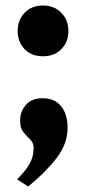

<svg xmlns="http://www.w3.org/2000/svg" viewBox="-20 -518 313 696"><path d="M44 -406Q44 -445 69 -471.5Q94 -498 136 -498Q177 -498 202.5 -471.5Q228 -445 228 -406Q228 -366 202.5 -340Q177 -314 136 -314Q94 -314 69 -340Q44 -366 44 -406ZM42 132Q73 101 87.5 75.5Q102 50 102 17Q101 4 96 -4Q91 -12 80 -22Q66 -36 59.5 -47.5Q53 -59 53 -82Q53 -114 74 -138Q95 -162 134 -162Q178 -162 201.5 -133Q225 -104 225 -54Q225 4 184 56.5Q143 109 82 158Z"/></svg>

Font: Taviraj
Style: Bold
Weight: 700
Designer: Katatrad Team
Foundry: CadsonDemak
Version: Version 1.001